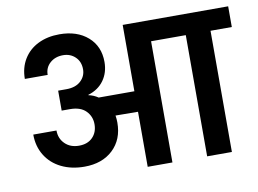

<svg xmlns="http://www.w3.org/2000/svg" viewBox="-79 -868 1324 986"><g transform="rotate(-10 582.5 -374.5)"><path d="M1165 -632H1054V0H925V-632H744V0H615V-287L498 -288Q501 -269 501 -251Q501 -163 445 -110Q389 -57 296 -57Q228 -57 175.5 -83Q123 -109 94 -156.5Q65 -204 65 -265H186Q186 -223 214 -195.5Q242 -168 287 -168Q332 -168 358 -194.5Q384 -221 384 -263Q384 -304 356 -332.5Q328 -361 273 -361H230V-465H273Q321 -465 348 -490Q375 -515 375 -551Q375 -591 349.5 -615.5Q324 -640 286 -640Q245 -640 218 -616Q191 -592 191 -554H72Q72 -612 99 -656.5Q126 -701 174.5 -725Q223 -749 286 -749Q378 -749 434 -700Q490 -651 490 -569Q490 -514 461 -473.5Q432 -433 379 -417V-415Q405 -410 429 -394H615V-740H1165Z"/></g></svg>

Font: MSTAGE SemiBold
Style: Regular
Weight: 600
Designer: Ninad Kale (Devanagari), Jonny Pinhorn (Latin)
Foundry: Indian Type Foundry
Version: 4.004